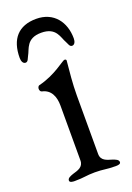

<svg xmlns="http://www.w3.org/2000/svg" viewBox="-124 -662 492 714"><g transform="rotate(-20 122.5 -305.0)"><path d="M40 -494C53 -516 55 -558 115 -558C175 -558 177 -516 190 -494C195 -485 197 -473 207 -473C217 -473 222 -484 222 -497C222 -561 185 -613 115 -613C45 -613 8 -572 8 -497C8 -484 13 -473 23 -473C33 -473 35 -485 40 -494ZM162 -434C154 -434 109 -393 42 -377C38 -376 35 -370 35 -365C35 -359 38 -353 43 -352C77 -345 90 -315 90 -279V-62C90 -35 67 -30 47 -24C36 -20 24 -16 24 -6C24 2 36 3 44 3C83 3 90 -2 125 -2C160 -2 168 3 206 3C215 3 226 2 226 -6C226 -16 214 -20 203 -24C183 -30 160 -35 160 -62V-294C160 -339 165 -388 169 -429C169 -432 166 -434 162 -434Z"/></g></svg>

Font: EB Garamond 12
Style: Regular
Weight: 400
Version: Version 0.016+